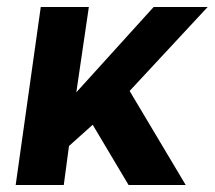

<svg xmlns="http://www.w3.org/2000/svg" viewBox="-20 -531 616 551"><path d="M25 0 97 -511H235L199 -266L421 -511H576L352 -270L513 0H349L246 -173L178 -112L163 0Z"/></svg>

Font: Chivo Medium SemiBold
Style: Italic
Weight: 600
Italic angle: -8.05°
Version: Version 2.002